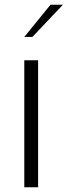

<svg xmlns="http://www.w3.org/2000/svg" viewBox="-20 -786 284 806"><path d="M82 0V-533H140V0ZM82 -631 192 -766H244L116 -631Z"/></svg>

Font: Exo Thin Light
Style: Regular
Weight: 300
Version: Version 2.000